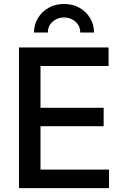

<svg xmlns="http://www.w3.org/2000/svg" viewBox="-20 -973 641 993"><path d="M78.1 0V-727.5H541.5V-631.8H189.5V-415.5H516.1V-320.3H189.5V-95.7H543.9V0ZM311 -952.6Q356 -952.6 390.9 -932.9Q425.8 -913.1 446 -879.6Q466.3 -846.2 466.3 -804.7H395Q395 -838.9 370.4 -860.8Q345.7 -882.8 311 -882.8Q276.9 -882.8 252.2 -860.8Q227.5 -838.9 227.5 -804.7H155.8Q155.8 -846.2 176.3 -879.6Q196.8 -913.1 231.7 -932.9Q266.6 -952.6 311 -952.6Z"/></svg>

Font: Inter 17pt Medium
Style: Regular
Weight: 500
Version: Version 4.001;git-66647c0bb